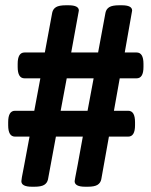

<svg xmlns="http://www.w3.org/2000/svg" viewBox="-20 -706 574 728"><path d="M101 2Q61 2 61 -19Q61 -22 63 -34Q65 -46 72 -81Q79 -116 92 -188H37Q11 -188 11 -231V-243Q11 -286 37 -286H110L133 -409H73Q47 -409 47 -452V-464Q47 -507 73 -507H150L178 -658Q181 -672 192.5 -679Q204 -686 230 -686H240Q279 -686 279 -666L250 -507H352L380 -658Q383 -672 394.5 -679Q406 -686 432 -686H442Q481 -686 481 -666L453 -507H498Q524 -507 524 -464V-452Q524 -409 498 -409H434L412 -286H466Q492 -286 492 -243V-231Q492 -188 466 -188H393L364 -26Q361 -12 349.5 -5Q338 2 313 2H303Q263 2 263 -19Q263 -22 265.5 -34Q268 -46 274.5 -81Q281 -116 294 -188H192L162 -26Q159 -12 147.5 -5Q136 2 111 2ZM210 -286H312L335 -409H233Z"/></svg>

Font: Asap SemiBold
Style: Regular
Weight: 600
Designer: Pablo Cosgaya
Foundry: Omnibus-Type
Version: Version 3.001; ttfautohint (v1.8.3)